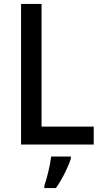

<svg xmlns="http://www.w3.org/2000/svg" viewBox="-20 -827 520 975"><path d="M87 -93H456V-184H191V-807H87ZM340 -22V-32H240C235 10 218 81 205 116V128H264C296 83 327 20 340 -22Z"/></svg>

Font: Noto Sans Kannada UI SemiCondensed Medium
Style: Regular
Weight: 500
Width: 4
Designer: Jelle Bosma - Monotype Design Team
Foundry: Monotype Imaging Inc.
Version: Version 2.005